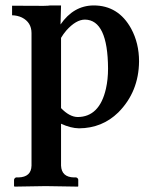

<svg xmlns="http://www.w3.org/2000/svg" viewBox="-20 -465 576 714"><path d="M207 -324.2V-63Q237.8 -30.8 268.1 -29.8Q350.1 -29.8 374 -135.3Q381.8 -169.9 381.8 -210Q380.9 -391.1 295.9 -392.1Q262.7 -392.1 226.6 -351.6Q215.3 -338.4 207 -324.2ZM97.2 150.9V-341.8Q97.2 -381.8 61.5 -399.9Q44.9 -407.7 24.9 -408.2V-443.8Q49.8 -443.8 91.8 -443.4Q156.2 -442.4 167 -444.8H207L205.1 -374Q253.4 -444.3 328.1 -444.8Q420.4 -444.8 467.8 -358.4Q497.1 -304.2 497.1 -236.8Q496.1 -123.5 419.9 -46.9Q359.9 11.7 273.9 12.2Q242.7 11.7 207 -4.9V150.9Q209 193.8 254.9 194.8H263.2Q270 196.8 271 203.1V227.1L270 229Q269 229 149.9 227.1L34.2 229L32.2 227.1V203.1Q34.2 196.3 40 194.8H48.8Q96.2 193.4 97.2 150.9Z"/></svg>

Font: Linux Libertine O
Style: Bold
Weight: 700
Designer: Philipp H. Poll
Foundry: Philipp H. Poll
Version: Version 5.0.0